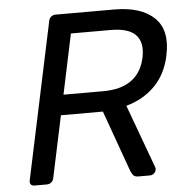

<svg xmlns="http://www.w3.org/2000/svg" viewBox="-51 -749 762 798"><g transform="rotate(-5 330.0 -350.0)"><path d="M60.6 0Q50.4 0 45.7 -6.4Q40.9 -12.7 42.9 -22.9L181.5 -676.3Q183.5 -687.3 191.5 -693.6Q199.4 -700 209.6 -700H454.4Q566.7 -700 621.6 -647.2Q676.4 -594.4 654 -490.3Q637.6 -412.8 589.2 -364.5Q540.9 -316.2 470.1 -296.8L567.6 -31.4Q568.6 -28.4 568.7 -26Q568.8 -23.6 567.8 -20.4Q566.6 -12.2 559 -6.1Q551.4 0 543.2 0H495.1Q478.3 0 472 -8.8Q465.8 -17.6 462.1 -27L370.8 -281.4H195.7L140.9 -22.9Q138.9 -12.7 131 -6.4Q123 0 112 0ZM213.8 -365.7H379.4Q454.4 -365.7 497.9 -397.5Q541.3 -429.2 554.3 -490.7Q567.2 -552.1 537.4 -584.3Q507.7 -616.4 432.3 -616.4H266.7Z"/></g></svg>

Font: Rubik Light
Style: Italic
Weight: 300
Italic angle: -12°
Designer: Hubert and Fischer
Foundry: Hubert and Fischer
Version: Version 2.300;gftools[0.9.30]